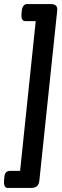

<svg xmlns="http://www.w3.org/2000/svg" viewBox="-53 -788 305 946"><path d="M197 -768Q232 -768 229 -737L141 101Q138 138 101 138H-14Q-36 138 -33 102L-32 89Q-31 70 -24 62Q-17 54 -4 54H46L123 -684H72Q50 -684 53 -720L54 -732Q57 -768 81 -768Z"/></svg>

Font: Asap Condensed Condensed SemiBold
Style: Italic
Weight: 600
Width: 3
Italic angle: -6°
Designer: Pablo Cosgaya
Foundry: Omnibus-Type
Version: Version 3.001; ttfautohint (v1.8.4.7-5d5b)